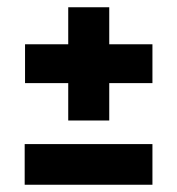

<svg xmlns="http://www.w3.org/2000/svg" viewBox="-20 -613 489 529"><path d="M168 -281V-593H281V-281ZM49 -384V-491H400V-384ZM48 -104V-216H400V-104Z"/></svg>

Font: Bricolage Grotesque 24pt SemiCondensed
Style: Bold
Weight: 700
Width: 4
Designer: Mathieu Triay
Foundry: Atelier Triay
Version: Version 1.001;gftools[0.9.33.dev8+g029e19f]